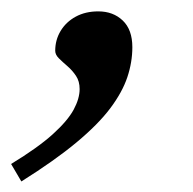

<svg xmlns="http://www.w3.org/2000/svg" viewBox="-90 -148 348 346"><path d="M-70 147.5Q-21.5 118 5.2 93.8Q32 69.5 42.8 49.5Q53.5 29.5 53.5 12.5Q53.5 -1.5 47 -11.2Q40.5 -21 31.5 -28.8Q22.5 -36.5 16 -43Q9.5 -49.5 9.5 -56.5Q9.5 -76 19.2 -92.2Q29 -108.5 46.5 -118Q64 -127.5 87 -127.5Q114 -127.5 131.2 -111Q148.5 -94.5 148.5 -63Q148.5 -36 139.5 -9Q130.5 18 108.8 47Q87 76 48 108.5Q9 141 -51.5 179Z"/></svg>

Font: Newsreader 16pt 16pt Medium
Style: Italic
Weight: 500
Italic angle: -17°
Version: Version 1.003